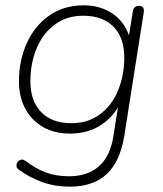

<svg xmlns="http://www.w3.org/2000/svg" viewBox="-20 -512 610 720"><path d="M49 123Q40 116 42 105Q44 94 54 88.5Q64 83 75 91Q115 121 152.5 135Q190 149 239 149Q308 149 350.5 112Q393 75 405 0L426 -133L434 -132Q408 -75 358.5 -43Q309 -11 242 -11Q156 -11 103.5 -65Q51 -119 51 -208Q51 -283 79.5 -348Q108 -413 163 -452.5Q218 -492 294 -492Q358 -492 405 -459Q452 -426 469 -362H461L478 -469Q481 -490 502 -490Q512 -490 516.5 -483.5Q521 -477 519 -465L446 -2Q430 95 379.5 141.5Q329 188 241 188Q186 188 138.5 171Q91 154 49 123ZM446 -296Q446 -371 405.5 -412Q365 -453 292 -453Q230 -453 185 -419.5Q140 -386 117 -330Q94 -274 94 -208Q94 -133 134.5 -91.5Q175 -50 248 -50Q310 -50 355 -83.5Q400 -117 423 -173.5Q446 -230 446 -296Z"/></svg>

Font: SN Pro Thin
Style: Italic
Weight: 200
Italic angle: -9°
Designer: Tobias Whetton
Foundry: Supernotes
Version: Version 1.003;Glyphs 3.3 (3324)